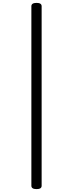

<svg xmlns="http://www.w3.org/2000/svg" viewBox="-20 -1231 505 1328"><path d="M233 77Q197 77 197 54V-1188Q197 -1211 233 -1211Q268 -1211 268 -1188V54Q268 77 233 77Z"/></svg>

Font: Playwrite CL Light
Style: Regular
Weight: 300
Designer: Veronika Burian, José Scaglione
Foundry: TypeTogether
Version: Version 1.002